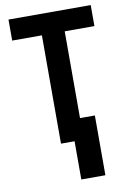

<svg xmlns="http://www.w3.org/2000/svg" viewBox="-100 -774 699 1044"><g transform="rotate(-10 250.0 -251.5)"><path d="M187 0V-598H23V-714H477V-598H313V-119H395V211H262V0Z"/></g></svg>

Font: Noto Sans Mono ExtraCondensed
Style: Bold
Weight: 700
Width: 2
Designer: Monotype Design Team
Foundry: Monotype Imaging Inc.
Version: Version 2.014